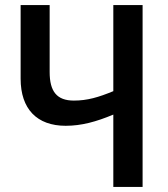

<svg xmlns="http://www.w3.org/2000/svg" viewBox="-20 -734 660 754"><path d="M540 0V-714H425V-376C367 -352 323 -339 270 -339C203 -339 175 -375 175 -451V-714H61V-425C61 -306 125 -240 238 -240C300 -240 358 -256 425 -284V0Z"/></svg>

Font: Noto Sans UI SemiCondensed Medium
Style: Regular
Weight: 500
Width: 4
Designer: Monotype Design Team
Foundry: Monotype Imaging Inc.
Version: Version 1.901